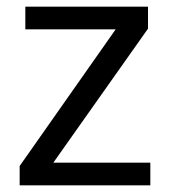

<svg xmlns="http://www.w3.org/2000/svg" viewBox="-20 -556 510 576"><path d="M431 0H39V-58L327 -468H56V-536H424V-470L140 -68H431Z"/></svg>

Font: Noto Sans Old Italic
Style: Regular
Weight: 400
Designer: Monotype Design Team
Foundry: Monotype Imaging Inc.
Version: Version 2.003; ttfautohint (v1.8.4.7-5d5b)